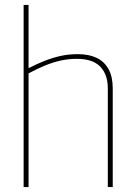

<svg xmlns="http://www.w3.org/2000/svg" viewBox="-20 -760 554 780"><path d="M76 0V-740H96V-483Q129 -500 160.5 -512.5Q192 -525 225 -532.5Q258 -540 296 -540Q341 -540 372.5 -525Q404 -510 421 -479Q438 -448 438 -401V0H418V-401Q418 -457 387.5 -489Q357 -521 292 -521Q257 -521 224.5 -513.5Q192 -506 161 -493Q130 -480 96 -462V0Z"/></svg>

Font: Georama ExtraCondensed Thin Thin
Style: Regular
Weight: 250
Version: Version 1.001